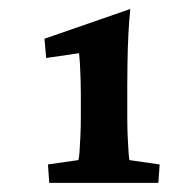

<svg xmlns="http://www.w3.org/2000/svg" viewBox="-20 -602 431 428"><path d="M263.7 -342.8Q263.7 -319.3 264.6 -298.3Q265.6 -277.3 266.6 -262.7Q267.6 -248 268.6 -245.1L335.9 -235.4L333 -194.3H89.8L86.9 -235.4L154.3 -245.1Q156.2 -248 157.2 -262.2Q158.2 -276.4 159.2 -297.9Q160.2 -319.3 160.2 -341.8V-393.6Q160.2 -406.2 159.7 -424.3Q159.2 -442.4 158.2 -459Q157.2 -475.6 156.2 -483.4L83 -472.7L79.1 -515.6L270.5 -582Q267.6 -554.7 266.1 -523.4Q264.6 -492.2 264.2 -461.9Q263.7 -431.6 263.7 -409.2Z"/></svg>

Font: Crimson Pro ExtraLight SemiBold
Style: Regular
Weight: 600
Version: Version 1.002